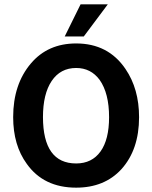

<svg xmlns="http://www.w3.org/2000/svg" viewBox="-20 -843 694 875"><path d="M327.1 -645Q473.1 -645 551.8 -528.8Q613.8 -438 613.8 -309.1Q613.8 -161.1 533.2 -71.8Q456.1 12.2 327.1 12.2Q179.2 12.2 102.1 -96.2Q40 -181.2 40 -309.1Q40 -459 121.1 -554.2Q198.2 -645 327.1 -645ZM327.1 -98.1Q398.9 -98.1 438 -152.6Q477.1 -207 477.1 -309.1Q477.1 -418 434.1 -479Q394 -533.2 327.1 -533.2Q255.4 -533.2 215.6 -474.1Q175.8 -415 175.8 -309.1Q176.3 -98.1 327.1 -98.1ZM471.2 -823.2 361.8 -676.8H274.9L347.2 -823.2Z"/></svg>

Font: Tajawal
Style: Bold
Weight: 700
Designer: Boutros Fonts
Foundry: Created by Boutros International 2017
Version: Version 1.700